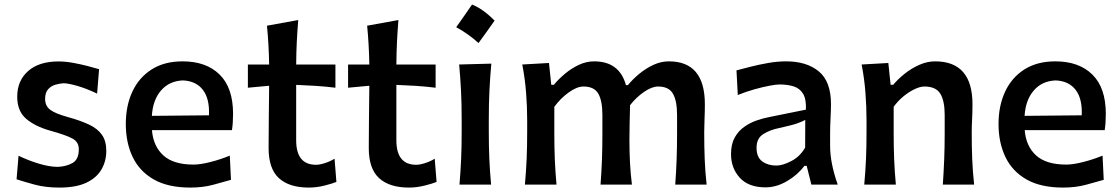

<svg xmlns="http://www.w3.org/2000/svg" viewBox="-20 -827 5016 860"><path d="M246.1 13.2Q184.1 13.2 135.5 0Q86.9 -13.2 54.2 -23.9L63 -129.4Q107.4 -107.9 154.5 -93.8Q201.7 -79.6 238.8 -79.6Q276.9 -81.1 304.9 -96.9Q333 -112.8 333 -158.7Q333 -190.9 304.9 -206.3Q276.9 -221.7 205.1 -241.7Q137.2 -260.7 97.2 -294.9Q57.1 -329.1 57.1 -394Q57.1 -465.3 105.7 -508.5Q154.3 -551.8 242.2 -551.8Q272.5 -551.8 306.4 -545.7Q340.3 -539.6 371.6 -531.5Q402.8 -523.4 423.8 -517.1L415 -407.7Q365.7 -431.2 325.2 -442.6Q284.7 -454.1 264.6 -454.1Q248 -453.1 228.8 -447.8Q209.5 -442.4 195.8 -427.5Q182.1 -412.6 182.1 -383.8Q182.1 -352.5 205.1 -335.2Q228 -317.9 285.6 -302.2Q341.8 -286.6 379.6 -268.6Q417.5 -250.5 436.8 -222.9Q456.1 -195.3 456.1 -150.9Q456.1 -105 434.3 -67.6Q412.6 -30.3 366.5 -8.5Q320.3 13.2 246.1 13.2Z M832.5 13.2Q732.4 13.2 668.5 -23.4Q604.5 -60.1 574 -124.3Q543.5 -188.5 543.5 -271.5Q543.5 -353.5 573 -416.7Q602.5 -480 659.4 -516.1Q716.3 -552.2 797.9 -552.2Q903.8 -552.2 963.9 -492.9Q1023.9 -433.6 1023.9 -317.4Q1023.9 -295.9 1022.7 -278.6Q1021.5 -261.2 1019 -244.1H660.6Q666.5 -171.9 711.7 -130.9Q756.8 -89.8 846.7 -89.8Q877.4 -89.8 922.6 -101.3Q967.8 -112.8 1009.3 -129.9L1014.6 -21.5Q981.9 -12.2 935.5 0.5Q889.2 13.2 832.5 13.2ZM916 -310.5Q919.4 -384.8 888.7 -424.6Q857.9 -464.4 799.3 -466.8Q738.3 -464.4 701.4 -421.9Q664.6 -379.4 660.2 -308.1Z M1363.3 13.2Q1275.4 13.2 1229.2 -29.1Q1183.1 -71.3 1183.1 -164.1Q1183.1 -236.3 1184.1 -307.1Q1185.1 -377.9 1185.5 -442.9L1090.3 -434.1V-538.1H1185.5Q1184.1 -627 1175.8 -711.9L1315.9 -737.3Q1311.5 -683.6 1309.3 -638.4Q1307.1 -593.3 1306.6 -538.1H1482.4V-434.1Q1438.5 -439.5 1394 -442.4Q1349.6 -445.3 1306.6 -446.8V-198.7Q1306.6 -88.9 1395.5 -88.9Q1411.6 -88.9 1435.3 -96.4Q1459 -104 1478.5 -116.2L1486.8 -12.2Q1468.3 -4.4 1432.9 4.4Q1397.5 13.2 1363.3 13.2Z M1812 13.2Q1724.1 13.2 1678 -29.1Q1631.8 -71.3 1631.8 -164.1Q1631.8 -236.3 1632.8 -307.1Q1633.8 -377.9 1634.3 -442.9L1539.1 -434.1V-538.1H1634.3Q1632.8 -627 1624.5 -711.9L1764.6 -737.3Q1760.3 -683.6 1758.1 -638.4Q1755.9 -593.3 1755.4 -538.1H1931.2V-434.1Q1887.2 -439.5 1842.8 -442.4Q1798.3 -445.3 1755.4 -446.8V-198.7Q1755.4 -88.9 1844.2 -88.9Q1860.4 -88.9 1884 -96.4Q1907.7 -104 1927.2 -116.2L1935.5 -12.2Q1917 -4.4 1881.6 4.4Q1846.2 13.2 1812 13.2Z M2094.3 -806.6Q2120.1 -796.4 2145.3 -778.1Q2170.6 -759.9 2195.3 -734.6Q2178.1 -709.9 2160.1 -684.9Q2142.1 -660 2123.3 -634.2Q2078.2 -675.5 2023.4 -705.1Q2041.6 -730.9 2059.1 -755.8Q2076.6 -780.8 2094.3 -806.6ZM2038.1 0Q2043 -58.6 2045.4 -113.5Q2047.9 -168.5 2047.9 -235.4V-289.1Q2047.9 -364.7 2044.9 -422.1Q2042 -479.5 2036.6 -538.1L2180.7 -542Q2175.3 -482.4 2172.4 -424.3Q2169.4 -366.2 2169.4 -289.1V-235.4Q2169.4 -168.5 2171.9 -113.5Q2174.3 -58.6 2179.7 0Z M3004.4 0Q3008.8 -58.6 3010.7 -112.8Q3012.7 -167 3012.7 -229.5V-312Q3012.7 -375.5 2994.1 -407.5Q2975.6 -439.5 2927.7 -439.5Q2899.9 -439.5 2864.7 -415.3Q2829.6 -391.1 2802.2 -356Q2801.3 -323.2 2800.3 -279.5Q2799.3 -235.8 2799.3 -203.1Q2799.3 -147 2801.8 -98.9Q2804.2 -50.8 2810.5 0H2669.9Q2674.3 -58.6 2676.3 -112.8Q2678.2 -167 2678.2 -229.5V-312Q2678.2 -375.5 2659.9 -407.5Q2641.6 -439.5 2593.3 -439.5Q2564 -439.5 2527.1 -412.8Q2490.2 -386.2 2462.9 -348.6V-229.5Q2462.9 -167 2465.1 -112.8Q2467.3 -58.6 2472.7 0H2331.1Q2336.4 -58.6 2338.9 -113.5Q2341.3 -168.5 2341.3 -235.4V-289.1Q2341.3 -349.6 2336.4 -412.4Q2331.5 -475.1 2319.3 -538.1L2439 -544.9L2449.2 -447.3H2460.9Q2481.9 -472.7 2510.7 -496.8Q2539.6 -521 2573 -536.6Q2606.4 -552.2 2641.1 -552.2Q2754.4 -552.2 2783.7 -445.8H2792.5Q2814.9 -473.1 2844.5 -497.3Q2874 -521.5 2907.7 -536.9Q2941.4 -552.2 2976.1 -552.2Q3137.2 -552.2 3137.2 -359.9Q3137.2 -324.7 3135.7 -293Q3134.3 -261.2 3134.3 -235.4Q3134.3 -168.5 3136.5 -113.5Q3138.7 -58.6 3145 0Z M3408.7 12.2Q3333 12.2 3293.7 -30.8Q3254.4 -73.7 3254.4 -136.7Q3254.4 -181.6 3271 -211.2Q3287.6 -240.7 3313.7 -259Q3339.8 -277.3 3369.1 -287.4Q3398.4 -297.4 3423.3 -302.2L3589.8 -335.9Q3591.8 -382.8 3577.1 -407Q3562.5 -431.2 3535.2 -439.9Q3507.8 -448.7 3471.2 -448.7Q3457 -448.7 3427 -443.1Q3397 -437.5 3359.4 -427Q3321.8 -416.5 3284.7 -401.4L3278.8 -511.7Q3304.7 -518.6 3341.8 -528.1Q3378.9 -537.6 3420.7 -544.9Q3462.4 -552.2 3501 -552.2Q3593.3 -552.2 3647.7 -507.1Q3702.1 -461.9 3702.1 -360.8Q3702.1 -335.9 3700.2 -298.6Q3698.2 -261.2 3698.2 -228.5V-172.9Q3698.2 -96.7 3732.4 0H3614.3L3593.3 -84H3583Q3553.2 -43.9 3505.6 -15.9Q3458 12.2 3408.7 12.2ZM3457 -85.4Q3485.8 -85.4 3524.7 -105.7Q3563.5 -126 3586.4 -166L3586.9 -290Q3575.2 -283.2 3552.5 -274.9Q3529.8 -266.6 3469.7 -253.4Q3429.7 -245.6 3399.2 -226.6Q3368.7 -207.5 3368.7 -165.5Q3368.7 -122.6 3394.3 -104Q3419.9 -85.4 3457 -85.4Z M3851.1 0Q3856.4 -58.6 3858.9 -113.5Q3861.3 -168.5 3861.3 -235.4V-289.1Q3861.3 -349.6 3856.4 -412.4Q3851.6 -475.1 3839.4 -538.1L3959 -544.9L3969.2 -447.3H3981Q4002 -472.7 4032.2 -496.8Q4062.5 -521 4097.9 -536.6Q4133.3 -552.2 4168.5 -552.2Q4335.9 -552.2 4335.9 -359.9Q4335.9 -324.7 4334.2 -293Q4332.5 -261.2 4332.5 -235.4Q4332.5 -168.5 4334.7 -113.5Q4336.9 -58.6 4343.3 0H4203.1Q4207 -58.6 4209.2 -112.8Q4211.4 -167 4211.4 -229.5V-312Q4211.4 -375.5 4191.7 -407.5Q4171.9 -439.5 4120.6 -439.5Q4101.1 -439.5 4075.7 -427.2Q4050.3 -415 4025.6 -394.5Q4001 -374 3982.9 -348.6V-229.5Q3982.9 -167 3985.1 -112.8Q3987.3 -58.6 3992.7 0Z M4741.7 13.2Q4641.6 13.2 4577.6 -23.4Q4513.7 -60.1 4483.2 -124.3Q4452.6 -188.5 4452.6 -271.5Q4452.6 -353.5 4482.2 -416.7Q4511.7 -480 4568.6 -516.1Q4625.5 -552.2 4707 -552.2Q4813 -552.2 4873 -492.9Q4933.1 -433.6 4933.1 -317.4Q4933.1 -295.9 4931.9 -278.6Q4930.7 -261.2 4928.2 -244.1H4569.8Q4575.7 -171.9 4620.8 -130.9Q4666 -89.8 4755.9 -89.8Q4786.6 -89.8 4831.8 -101.3Q4877 -112.8 4918.5 -129.9L4923.8 -21.5Q4891.1 -12.2 4844.7 0.5Q4798.3 13.2 4741.7 13.2ZM4825.2 -310.5Q4828.6 -384.8 4797.9 -424.6Q4767.1 -464.4 4708.5 -466.8Q4647.5 -464.4 4610.6 -421.9Q4573.7 -379.4 4569.3 -308.1Z"/></svg>

Font: Pinar DS1 SemiBold
Style: Regular
Weight: 600
Designer: Amin Abedi
Version: Version 3.000